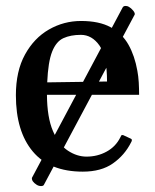

<svg xmlns="http://www.w3.org/2000/svg" viewBox="-20 -566 523 649"><path d="M259.8 14.2Q147.9 14.2 90.8 -54Q33.7 -122.1 33.7 -244.1Q33.7 -325.7 64.5 -381.6Q95.2 -437.5 145.5 -466.3Q195.8 -495.1 253.9 -495.1Q315.4 -495.1 354.2 -473.9Q393.1 -452.6 414.3 -414.8Q435.5 -377 444.3 -326.7Q447.8 -308.1 449 -287.6Q450.2 -267.1 450.2 -245.6H138.7Q139.2 -168.5 159.2 -122.6Q179.2 -76.7 209.7 -56.6Q240.2 -36.6 272.5 -36.6Q309.6 -36.6 340.3 -53.5Q371.1 -70.3 386.7 -101.6Q388.2 -104.5 389.6 -107.4Q391.1 -110.4 396 -109.4L420.4 -98.1Q425.8 -96.2 425.8 -92.3Q425.8 -90.3 424.8 -88.1Q423.8 -85.9 422.9 -84.5Q401.4 -41.5 361.8 -13.7Q322.3 14.2 259.8 14.2ZM139.6 -287.6 341.8 -290.5Q341.8 -375.5 316.4 -411.9Q291 -448.2 253.4 -448.2Q218.8 -448.2 194.3 -437Q169.9 -425.8 156.2 -391.4Q142.6 -356.9 139.6 -287.6ZM395 -541.5Q397.9 -545.9 404.8 -545.9Q410.6 -545.9 415.5 -543Q423.3 -538.6 429.9 -530.5Q436.5 -522.5 435.5 -517.1L127.9 59.6Q125 63 119.6 63Q110.8 63 104 58.6Q86.4 47.4 87.9 35.2Z"/></svg>

Font: Gelasio
Style: Regular
Weight: 400
Designer: Eben Sorkin
Foundry: Eben Sorkin
Version: Version 1.008